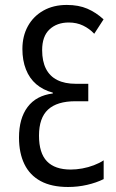

<svg xmlns="http://www.w3.org/2000/svg" viewBox="-20 -744 466 774"><path d="M249 -724.1Q296.9 -724.1 332 -709Q367.2 -693.8 397.5 -666L359.9 -607.9Q340.8 -628.4 314.9 -640.9Q289.1 -653.3 257.3 -653.3Q209.5 -653.3 179.7 -625.5Q149.9 -597.7 149.9 -542Q149.9 -497.1 165.3 -466.8Q180.7 -436.5 210.9 -421.4Q241.2 -406.2 285.6 -406.2H335.9V-335.9H284.2Q210 -335.9 173.6 -302.2Q137.2 -268.6 137.2 -197.3Q137.2 -127 169.2 -93.8Q201.2 -60.5 265.1 -60.5Q287.6 -60.5 311.8 -64.9Q335.9 -69.3 358.4 -77.9Q380.9 -86.4 397.9 -97.7V-22Q368.2 -7.3 331.1 1.2Q293.9 9.8 254.4 9.8Q188 9.8 144 -13.9Q100.1 -37.6 78.4 -82.3Q56.6 -127 56.6 -189.5Q56.6 -266.6 91.3 -312.7Q126 -358.9 192.9 -367.2V-370.6Q153.8 -380.9 126.2 -404.5Q98.6 -428.2 84.5 -464.4Q70.3 -500.5 70.3 -546.4Q70.3 -598.6 92.5 -638.7Q114.7 -678.7 155 -701.4Q195.3 -724.1 249 -724.1Z"/></svg>

Font: Open Sans Condensed
Style: Regular
Weight: 400
Width: 3
Designer: Monotype Design Team
Foundry: Monotype Imaging Inc.
Version: Version 3.000